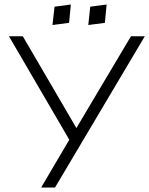

<svg xmlns="http://www.w3.org/2000/svg" viewBox="-20 -839 668 859"><path d="M296.9 -818.8 224.1 -809.1 214.8 -727.1 289.1 -736.8ZM457 -818.8 383.8 -809.1 375 -727.1 449.2 -736.8ZM321.8 -266.1 82 -676.8H20L290 -213.9L164.1 0H226.1L627.9 -676.8H565.9Z"/></svg>

Font: Comic Neue Angular
Style: Regular
Weight: 400
Designer: Craig Rozynski
Foundry: Craig Rozynski
Version: Version 2.003